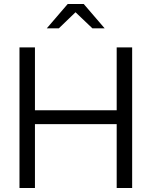

<svg xmlns="http://www.w3.org/2000/svg" viewBox="-20 -936 755 956"><path d="M77 0V-700H154V-387H561V-700H638V0H561V-318H154V0ZM440 -795 356 -875 273 -795H213L317 -916H397L501 -795Z"/></svg>

Font: Red Hat Display VF
Style: Regular
Weight: 300
Designer: Pentagram, MCKL
Foundry: Pentagram, MCKL
Version: Version 1.023